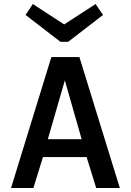

<svg xmlns="http://www.w3.org/2000/svg" viewBox="-20 -940 654 960"><path d="M495.1 -865.2 320.8 -731H282.2L107.9 -865.2L144 -919.9L300.8 -817.9L458 -919.9ZM147 0H35.2L236.8 -654.8H377L579.1 0H460.9L413.1 -154.8H194.8ZM219.2 -244.1H388.2L304.2 -538.1Z"/></svg>

Font: IntelOne Mono Medium
Style: Regular
Weight: 500
Designer: Fred Shallcrass
Foundry: Frere-Jones Type LLC
Version: Version 1.200;hotconv 1.1.0;makeotfexe 2.6.0;FJTRelease1.2